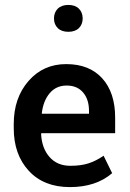

<svg xmlns="http://www.w3.org/2000/svg" viewBox="-20 -741 523 771"><path d="M337.4 -295.4Q337.4 -341.8 313.7 -369.6Q290 -397.5 247.8 -397.5Q205.6 -397.5 179.7 -366.9Q153.8 -336.4 147.9 -286.6L148.4 -284.2H337.4ZM430.7 -45.9Q365.7 10.3 260.7 10.3Q155.8 10.3 95.5 -55.2Q35.2 -120.6 35.2 -225.6V-243.2Q35.2 -347.7 94.5 -415.8Q153.8 -483.9 246.6 -483.6Q339.4 -483.4 390.9 -426Q442.4 -368.7 442.4 -269V-206.1H146L145 -203.6Q147.9 -145.5 179 -110.4Q210 -75.2 262.7 -75.2Q304.7 -75.2 335.2 -85Q365.7 -94.7 396 -115.7L430.2 -45.9ZM296.9 -628.2Q281.7 -613.3 254.4 -613.3Q227.1 -613.3 211.9 -628.2Q196.8 -643.1 196.8 -667Q196.8 -690.9 211.9 -706.1Q227.1 -721.2 254.4 -721.2Q281.7 -721.2 296.9 -706.1Q312 -690.9 312 -667Q312 -643.1 296.9 -628.2Z"/></svg>

Font: Yantramanav Medium
Style: Regular
Weight: 500
Version: Version 1.001;PS 1.0;hotconv 1.0.72;makeotf.lib2.5.5900; ttf